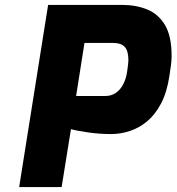

<svg xmlns="http://www.w3.org/2000/svg" viewBox="-20 -762 719 782"><path d="M58 0 176 -742H477Q534 -742 579.5 -723.5Q625 -705 652 -660Q679 -615 679 -533Q679 -517 676 -494Q673 -471 670 -453Q660 -386 636 -340.5Q612 -295 579.5 -268Q547 -241 509 -228.5Q471 -216 433 -216Q386 -216 340 -222.5Q294 -229 269 -236L231 0ZM290 -371H409Q433 -371 451.5 -383.5Q470 -396 482 -419Q494 -442 498 -472Q500 -485 501.5 -498Q503 -511 503 -516Q503 -555 488 -571Q473 -587 443 -587H324Z"/></svg>

Font: Exo Thin ExtraBold
Style: Italic
Weight: 800
Italic angle: -9°
Version: Version 2.000